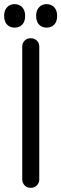

<svg xmlns="http://www.w3.org/2000/svg" viewBox="-27 -894 295 924"><path d="M121 10Q103 10 91.5 -2Q80 -14 80 -31V-669Q80 -687 91.5 -698.5Q103 -710 121 -710Q139 -710 150.5 -698.5Q162 -687 162 -669V-31Q162 -14 150.5 -2Q139 10 121 10ZM43 -761Q21 -761 7 -775.5Q-7 -790 -7 -818Q-7 -844 7 -859Q21 -874 43 -874Q66 -874 80 -859Q94 -844 94 -818Q94 -790 80 -775.5Q66 -761 43 -761ZM197 -761Q175 -761 161 -775.5Q147 -790 147 -818Q147 -844 161 -859Q175 -874 197 -874Q220 -874 234 -859Q248 -844 248 -818Q248 -790 234 -775.5Q220 -761 197 -761Z"/></svg>

Font: National Park
Style: Regular
Weight: 400
Designer: Andrea Herstowski, Ben Hoepner
Version: Version 1.009